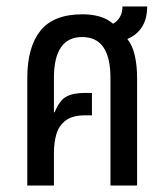

<svg xmlns="http://www.w3.org/2000/svg" viewBox="-20 -571 516 591"><path d="M64 0V-331Q64 -426 104.5 -476.5Q145 -527 234 -527Q263 -527 287 -520Q311 -513 328 -498Q341 -505 349 -518.5Q357 -532 357 -551H433Q433 -513 417 -488Q401 -463 372 -451Q388 -431 395 -400Q402 -369 402 -330V0H320V-331Q320 -457 233 -457Q146 -457 146 -331V-226L148 -225Q163 -262 184 -273.5Q205 -285 242 -285H263V-216H242Q203 -216 182 -200Q161 -184 153.5 -158Q146 -132 146 -100V0Z"/></svg>

Font: Noto Sans Thai UI ExtCond
Style: Regular
Weight: 400
Width: 2
Designer: Monotype Design Team
Foundry: Monotype Imaging Inc.
Version: Version 2.000